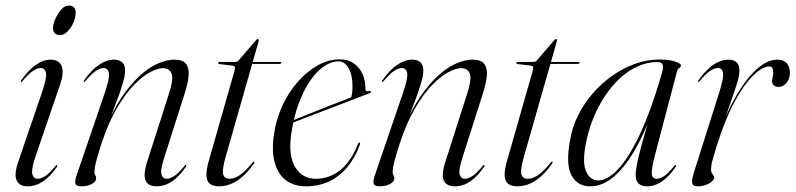

<svg xmlns="http://www.w3.org/2000/svg" viewBox="-20 -648 2801 676"><path d="M105 -97Q89.5 -51 93.8 -34.8Q98 -18.5 112.5 -18.5Q124 -18.5 138.8 -27.8Q153.5 -37 175.5 -63.5Q177 -66 178.2 -66.8Q179.5 -67.5 181 -67Q182 -66.5 181.8 -64.8Q181.5 -63 180 -60Q157 -26.5 131.2 -9.2Q105.5 8 77 8Q58.5 8 47.5 -1Q36.5 -10 35 -28.5Q33.5 -47 43 -75L126.5 -319Q145 -372 142 -390.2Q139 -408.5 122.5 -408.5Q112 -408.5 97.2 -399.2Q82.5 -390 59 -362.5Q58 -360.5 56.5 -359.8Q55 -359 53.5 -359.5Q53 -360.5 53.2 -361.8Q53.5 -363 54.5 -365Q80 -401.5 106.5 -419.8Q133 -438 158.5 -438Q176.5 -438 187.8 -428.8Q199 -419.5 200.5 -399.5Q202 -379.5 190.5 -347ZM191 -524.5Q178.5 -524.5 172.5 -531.5Q166.5 -538.5 166.5 -549Q166.5 -562.5 174.8 -581.2Q183 -600 195.5 -614.2Q208 -628.5 221.5 -628.5Q235.5 -628.5 241 -621.5Q246.5 -614.5 246.5 -604Q246.5 -588 238.8 -569.2Q231 -550.5 218.2 -537.5Q205.5 -524.5 191 -524.5Z M275 -359.5Q274.5 -360.5 274.8 -361.8Q275 -363 276 -365Q301.5 -401.5 328.5 -419.8Q355.5 -438 381 -438Q399.5 -438 410 -428.8Q420.5 -419.5 420.5 -399Q420.5 -383 413.2 -357.8Q406 -332.5 396 -305.8Q386 -279 377.8 -257.2Q369.5 -235.5 368 -226L365.5 -227.5Q392.5 -286 422.8 -326Q453 -366 483 -390.8Q513 -415.5 541.8 -426.8Q570.5 -438 594 -438Q624 -438 635.2 -422.8Q646.5 -407.5 644 -380.5Q641.5 -353.5 630 -318L559.5 -97Q543.5 -48.5 548.5 -33.5Q553.5 -18.5 566.5 -18.5Q578 -18.5 592.8 -27.8Q607.5 -37 629.5 -63.5Q631 -66 632.2 -66.8Q633.5 -67.5 635 -67Q636.5 -66.5 636 -64.8Q635.5 -63 634 -60Q611 -26.5 585.5 -9.2Q560 8 531 8Q512 8 501 -1Q490 -10 489.2 -28.2Q488.5 -46.5 497 -75L574 -315.5Q591.5 -369 584.2 -388.5Q577 -408 553 -408Q535.5 -408 508.8 -394Q482 -380 451.8 -349Q421.5 -318 391.8 -267.5Q362 -217 338 -144.5Q327 -110.5 321.5 -90.5Q316 -70.5 314.2 -59.8Q312.5 -49 312.5 -42.5Q312.5 -35 315.5 -30.8Q318.5 -26.5 318.5 -19.5Q318.5 -9 303.8 -0.5Q289 8 266 8Q248.5 8 245.8 -1.2Q243 -10.5 249 -28.5L348.5 -320Q367 -373 363.5 -390.8Q360 -408.5 344 -408.5Q333.5 -408.5 318.8 -399.2Q304 -390 280.5 -362.5Q279 -360.5 277.8 -359.8Q276.5 -359 275 -359.5Z M798.5 -417 751.5 -422.5Q749.5 -423 748.8 -424Q748 -425 748 -426Q748 -428 749.5 -429Q751 -430 753 -430H807.5Q811.5 -430 814 -430.8Q816.5 -431.5 819 -434L881.5 -506.5Q882.5 -508 884 -509.2Q885.5 -510.5 887.5 -510.5Q889 -510.5 890 -509.5Q891 -508.5 891 -506.5Q891 -505 890.5 -503Q890 -501 889 -497L773 -90.5Q761 -46.5 766.2 -32.5Q771.5 -18.5 788 -18.5Q806 -18.5 825.8 -32.5Q845.5 -46.5 869 -75.5Q871 -78 872.5 -79Q874 -80 875 -79Q876 -78.5 875.8 -76.8Q875.5 -75 874 -72.5Q862 -54.5 848 -39.8Q834 -25 818.5 -14.2Q803 -3.5 786.2 2.2Q769.5 8 752 8Q731.5 8 720 -0.2Q708.5 -8.5 707 -27.5Q705.5 -46.5 714 -77.5L804.5 -395Q808 -407 807 -411.5Q806 -416 798.5 -417ZM853 -423 856.5 -430H966.5Q970.5 -430 970.5 -427Q970.5 -425 968.5 -424Q966.5 -423 963 -423Z M979 -211.5Q979 -211.5 1000 -219.8Q1021 -228 1053 -241Q1085 -254 1119.5 -267.5Q1154 -281 1181.8 -291.8Q1209.5 -302.5 1221 -307L1214.5 -299.5Q1217.5 -306 1219.2 -316.2Q1221 -326.5 1221 -344.5Q1221.5 -382 1207.8 -407Q1194 -432 1172 -432Q1146 -432 1120 -414Q1094 -396 1071.2 -362.5Q1048.5 -329 1031.2 -282Q1014 -235 1005.5 -177Q994.5 -100 1019.5 -59.2Q1044.5 -18.5 1092.5 -18.5Q1123.5 -18.5 1151 -31.8Q1178.5 -45 1201.2 -72Q1224 -99 1240.5 -141Q1242 -143.5 1243 -145Q1244 -146.5 1245.5 -146Q1247 -146 1247.5 -144.2Q1248 -142.5 1247 -139Q1230.5 -93 1203.2 -60Q1176 -27 1139.2 -9.5Q1102.5 8 1057 8Q1016.5 8 988.2 -12.2Q960 -32.5 948 -72.8Q936 -113 944 -171.5Q951.5 -226 973.5 -274.2Q995.5 -322.5 1028 -359.5Q1060.5 -396.5 1098.5 -417.8Q1136.5 -439 1176 -439Q1206 -439 1226.2 -424.5Q1246.5 -410 1256.8 -386.5Q1267 -363 1266.5 -335.5Q1266.5 -330 1269.5 -327.8Q1272.5 -325.5 1280 -327.5Q1282.5 -328 1284 -327.2Q1285.5 -326.5 1286 -325Q1286.5 -323.5 1285.2 -322.2Q1284 -321 1282 -320Q1278 -318.5 1254.2 -309.5Q1230.5 -300.5 1196.2 -287.2Q1162 -274 1124.5 -259.8Q1087 -245.5 1054.2 -232.8Q1021.5 -220 1000.8 -212Q980 -204 980 -204Z M1325 -359.5Q1324.5 -360.5 1324.8 -361.8Q1325 -363 1326 -365Q1351.5 -401.5 1378.5 -419.8Q1405.5 -438 1431 -438Q1449.5 -438 1460 -428.8Q1470.5 -419.5 1470.5 -399Q1470.5 -383 1463.2 -357.8Q1456 -332.5 1446 -305.8Q1436 -279 1427.8 -257.2Q1419.5 -235.5 1418 -226L1415.5 -227.5Q1442.5 -286 1472.8 -326Q1503 -366 1533 -390.8Q1563 -415.5 1591.8 -426.8Q1620.5 -438 1644 -438Q1674 -438 1685.2 -422.8Q1696.5 -407.5 1694 -380.5Q1691.5 -353.5 1680 -318L1609.5 -97Q1593.5 -48.5 1598.5 -33.5Q1603.5 -18.5 1616.5 -18.5Q1628 -18.5 1642.8 -27.8Q1657.5 -37 1679.5 -63.5Q1681 -66 1682.2 -66.8Q1683.5 -67.5 1685 -67Q1686.5 -66.5 1686 -64.8Q1685.5 -63 1684 -60Q1661 -26.5 1635.5 -9.2Q1610 8 1581 8Q1562 8 1551 -1Q1540 -10 1539.2 -28.2Q1538.5 -46.5 1547 -75L1624 -315.5Q1641.5 -369 1634.2 -388.5Q1627 -408 1603 -408Q1585.5 -408 1558.8 -394Q1532 -380 1501.8 -349Q1471.5 -318 1441.8 -267.5Q1412 -217 1388 -144.5Q1377 -110.5 1371.5 -90.5Q1366 -70.5 1364.2 -59.8Q1362.5 -49 1362.5 -42.5Q1362.5 -35 1365.5 -30.8Q1368.5 -26.5 1368.5 -19.5Q1368.5 -9 1353.8 -0.5Q1339 8 1316 8Q1298.5 8 1295.8 -1.2Q1293 -10.5 1299 -28.5L1398.5 -320Q1417 -373 1413.5 -390.8Q1410 -408.5 1394 -408.5Q1383.5 -408.5 1368.8 -399.2Q1354 -390 1330.5 -362.5Q1329 -360.5 1327.8 -359.8Q1326.5 -359 1325 -359.5Z M1848.5 -417 1801.5 -422.5Q1799.5 -423 1798.8 -424Q1798 -425 1798 -426Q1798 -428 1799.5 -429Q1801 -430 1803 -430H1857.5Q1861.5 -430 1864 -430.8Q1866.5 -431.5 1869 -434L1931.5 -506.5Q1932.5 -508 1934 -509.2Q1935.5 -510.5 1937.5 -510.5Q1939 -510.5 1940 -509.5Q1941 -508.5 1941 -506.5Q1941 -505 1940.5 -503Q1940 -501 1939 -497L1823 -90.5Q1811 -46.5 1816.2 -32.5Q1821.5 -18.5 1838 -18.5Q1856 -18.5 1875.8 -32.5Q1895.5 -46.5 1919 -75.5Q1921 -78 1922.5 -79Q1924 -80 1925 -79Q1926 -78.5 1925.8 -76.8Q1925.5 -75 1924 -72.5Q1912 -54.5 1898 -39.8Q1884 -25 1868.5 -14.2Q1853 -3.5 1836.2 2.2Q1819.5 8 1802 8Q1781.5 8 1770 -0.2Q1758.5 -8.5 1757 -27.5Q1755.5 -46.5 1764 -77.5L1854.5 -395Q1858 -407 1857 -411.5Q1856 -416 1848.5 -417ZM1903 -423 1906.5 -430H2016.5Q2020.5 -430 2020.5 -427Q2020.5 -425 2018.5 -424Q2016.5 -423 2013 -423Z M2288 -109.5Q2273 -53 2274.8 -35.8Q2276.5 -18.5 2292.5 -18.5Q2303.5 -18.5 2317.8 -27.8Q2332 -37 2354 -63.5Q2355.5 -66 2357 -66.8Q2358.5 -67.5 2359.5 -67Q2361 -66.5 2360.5 -64.8Q2360 -63 2358.5 -60Q2336 -26.5 2310.5 -9.2Q2285 8 2257.5 8Q2239 8 2228.5 -1.8Q2218 -11.5 2218 -32.5Q2218 -42.5 2220.8 -59.2Q2223.5 -76 2229.8 -101.8Q2236 -127.5 2246 -163Q2256 -198.5 2270 -246.5L2273 -244Q2245 -170 2211.2 -113.2Q2177.5 -56.5 2139 -24.2Q2100.5 8 2057.5 8Q2014 8 1992.8 -29.5Q1971.5 -67 1986.5 -151Q1993.5 -197 2014.2 -239.5Q2035 -282 2066 -318Q2097 -354 2135.2 -381Q2173.5 -408 2215.8 -423.2Q2258 -438.5 2302 -438.5Q2326.5 -438.5 2343.5 -434.8Q2360.5 -431 2369 -426.2Q2377.5 -421.5 2377.5 -417.5Q2377.5 -413.5 2374.8 -411.2Q2372 -409 2369 -406.5Q2366 -404 2364.5 -400ZM2042 -138.5Q2029.5 -72.5 2044.5 -42.5Q2059.5 -12.5 2086 -12.5Q2105.5 -12.5 2127.2 -27Q2149 -41.5 2172 -71Q2195 -100.5 2218.5 -145.8Q2242 -191 2265.2 -252.5Q2288.5 -314 2311 -392.5Q2316 -411 2313 -420.2Q2310 -429.5 2294.5 -429.5Q2259 -429.5 2225.5 -414.5Q2192 -399.5 2162.5 -372.2Q2133 -345 2109 -308.5Q2085 -272 2067.8 -229Q2050.5 -186 2042 -138.5Z M2438 -359.5Q2437.5 -360.5 2437.5 -361.8Q2437.5 -363 2439 -365Q2456 -389 2473.5 -405.2Q2491 -421.5 2509 -429.8Q2527 -438 2544 -438Q2563 -438 2573.2 -428.5Q2583.5 -419 2583.5 -399.5Q2583.5 -386.5 2579.2 -369.5Q2575 -352.5 2566.2 -327.5Q2557.5 -302.5 2544.8 -265.5Q2532 -228.5 2514 -174.5L2512 -176Q2529.5 -229 2553.2 -276Q2577 -323 2604 -359.5Q2631 -396 2659.8 -417Q2688.5 -438 2717.5 -438Q2740 -438 2751.2 -423.8Q2762.5 -409.5 2761 -387.5Q2760 -374.5 2754.5 -364.2Q2749 -354 2740.2 -348Q2731.5 -342 2721 -342Q2711 -342 2704.8 -347.2Q2698.5 -352.5 2698.5 -361Q2698.5 -370 2700.5 -377.5Q2702.5 -385 2702.5 -392.5Q2702.5 -402 2699.5 -408Q2696.5 -414 2688 -414Q2665 -414 2632.8 -383.2Q2600.5 -352.5 2566.5 -290Q2532.5 -227.5 2503 -132.5Q2495 -105 2489.2 -86.2Q2483.5 -67.5 2483.5 -51Q2483.5 -43.5 2486.2 -38.8Q2489 -34 2491.8 -30.5Q2494.5 -27 2494.5 -22.5Q2494.5 -16.5 2486.8 -9.2Q2479 -2 2465.5 3Q2452 8 2436 8Q2424.5 8 2420 2.5Q2415.5 -3 2416.8 -14Q2418 -25 2423.5 -42L2511.5 -320Q2528.5 -373.5 2525.8 -391Q2523 -408.5 2507 -408.5Q2496.5 -408.5 2481.5 -399.2Q2466.5 -390 2443.5 -362.5Q2442 -360.5 2440.8 -359.8Q2439.5 -359 2438 -359.5Z"/></svg>

Font: Fraunces 120pt Light
Style: Italic
Weight: 300
Italic angle: -16°
Version: Version 1.000;[b76b70a41]